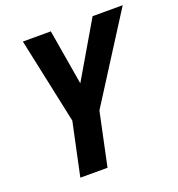

<svg xmlns="http://www.w3.org/2000/svg" viewBox="-130 -821 863 929"><g transform="rotate(-20 302.0 -357.0)"><path d="M126 0 184 -273 90 -714H234L282 -429L449 -714H604L324 -274L266 0Z"/></g></svg>

Font: Noto Sans SemiCondensed
Style: Bold Italic
Weight: 700
Width: 4
Italic angle: -12°
Designer: Monotype Design Team
Foundry: Monotype Imaging Inc.
Version: Version 2.013; ttfautohint (v1.8.4.7-5d5b)